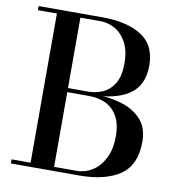

<svg xmlns="http://www.w3.org/2000/svg" viewBox="-83 -826 837 901"><g transform="rotate(10 335.5 -375.0)"><path d="M28.5 0V-19.5H337Q379.5 -19.5 414.5 -42.2Q449.5 -65 470.5 -107.8Q491.5 -150.5 491.5 -210Q491.5 -269.5 470.5 -306Q449.5 -342.5 414.5 -359Q379.5 -375.5 337 -375.5H220V-388H353Q426 -388 486 -370.5Q546 -353 582.2 -313.2Q618.5 -273.5 618.5 -207Q618.5 -95.5 548 -47.8Q477.5 0 353 0ZM119 -8V-742H231V-8ZM220 -382V-395H327Q364.5 -395 397.5 -410Q430.5 -425 451.2 -460Q472 -495 472 -554.5Q472 -614 451.2 -653Q430.5 -692 397.5 -711.2Q364.5 -730.5 327 -730.5H28.5V-750H333Q449.5 -750 519 -706.2Q588.5 -662.5 588.5 -565Q588.5 -469 522.8 -425.5Q457 -382 333 -382Z"/></g></svg>

Font: Bodoni Moda Medium
Style: Regular
Weight: 500
Designer: Owen Earl
Foundry: indestructible type
Version: Version 2.005